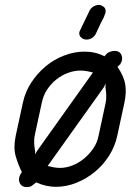

<svg xmlns="http://www.w3.org/2000/svg" viewBox="-20 -760 533 781"><path d="M343 -714Q349 -727 360 -733.5Q371 -740 382 -740Q391 -740 401.5 -732.5Q412 -725 409 -707Q408 -704 406 -700L402 -689Q398 -681 390 -666L370 -623Q364 -611 353.5 -605Q343 -599 332 -599Q319 -599 309.5 -608Q300 -617 303 -631Q304 -632 304.5 -633Q305 -634 305 -635ZM471 -500 468 -497 469 -499ZM73 -342Q82 -385 106.5 -423Q131 -461 165 -489.5Q199 -518 240.5 -534Q282 -550 324 -550Q368 -550 405 -531Q416 -546 427.5 -549.5Q439 -553 446 -553Q464 -553 471.5 -541Q479 -529 476 -515Q475 -510 473 -506Q471 -502 469 -499L458 -488Q484 -450 489.5 -416.5Q495 -383 486 -342L457 -208Q448 -165 424 -127Q400 -89 366 -61Q332 -33 291 -16.5Q250 0 207 0Q168 0 127 -18Q116 -9 109 -4Q102 1 88 1Q71 1 63 -11Q55 -23 58 -37Q60 -48 69 -60Q53 -92 43.5 -126Q34 -160 44 -208ZM121 -208Q116 -181 123 -144V-138V-132L130 -145L358 -465Q328 -473 308 -473Q282 -473 256.5 -463.5Q231 -454 209.5 -437Q188 -420 172 -396Q156 -372 150 -342ZM224 -77Q249 -77 274.5 -87Q300 -97 322 -115Q344 -133 360 -157Q376 -181 381 -208L410 -343Q415 -366 409 -405Q409 -407 409.5 -412Q410 -417 409 -419L403 -406L174 -85Q203 -77 224 -77Z"/></svg>

Font: VDS Compensated
Style: Light Italic
Weight: 300
Italic angle: -12°
Designer: artmaker
Foundry: artmaker
Version: Version 1.000 2012 initial release